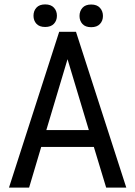

<svg xmlns="http://www.w3.org/2000/svg" viewBox="-20 -856 616 876"><path d="M191.4 -262.7H385.3L288.1 -585.9ZM408.2 -185.5H168L112.8 0H21L250 -710.9H326.7L556.2 0H464.4ZM356.2 -746.6Q342.8 -761.2 342.8 -783.2Q342.8 -805.2 356.2 -820.3Q369.6 -835.4 396 -835.4Q422.4 -835.4 436 -820.3Q449.7 -805.2 449.7 -783.2Q449.7 -761.2 436 -746.6Q422.4 -731.9 396 -731.9Q369.6 -731.9 356.2 -746.6ZM146.2 -747.6Q132.8 -762.2 132.8 -784.2Q132.8 -806.2 146.2 -821Q159.7 -835.9 186 -835.9Q212.4 -835.9 226.1 -821Q239.7 -806.2 239.7 -784.2Q239.7 -762.2 226.1 -747.6Q212.4 -732.9 186 -732.9Q159.7 -732.9 146.2 -747.6Z"/></svg>

Font: MAUL Condensed
Style: Condensed Regular
Weight: 400
Designer: MAUL
Version: Version 1.0; 2020; ttfautohint (v1.8.3)